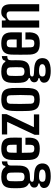

<svg xmlns="http://www.w3.org/2000/svg" viewBox="1104 -1754 834 3083"><g transform="rotate(-90 1521.5 -212.0)"><path d="M234 185Q150 185 101.5 161Q53 137 47 97Q46 91 45 82Q44 73 45 66Q48 41 67.5 25.5Q87 10 118 5V-12Q58 -23 52 -67Q52 -76 52 -81.5Q52 -87 52 -93Q55 -114 72.5 -130Q90 -146 119 -150V-167Q82 -183 64 -217Q46 -251 43 -305Q41 -347 41 -381Q41 -415 43 -453Q48 -537 90 -573Q132 -609 224 -609Q344 -609 380 -544H398Q404 -599 472 -600V-512H459Q433 -512 419 -498.5Q405 -485 405 -452Q406 -403 405.5 -370Q405 -337 404 -305Q399 -222 357.5 -185.5Q316 -149 224 -149Q222 -149 219.5 -149Q217 -149 215 -149Q174 -149 159.5 -140.5Q145 -132 145 -117V-111Q145 -94 168 -88.5Q191 -83 243 -82Q336 -80 383 -52.5Q430 -25 438 32Q439 39 439 49.5Q439 60 438 71Q432 115 404.5 139.5Q377 164 333 174.5Q289 185 234 185ZM224 -236Q255 -236 272.5 -249Q290 -262 292 -291Q294 -332 293.5 -374.5Q293 -417 291 -467Q288 -522 224 -522Q156 -522 155 -465Q153 -415 152.5 -375Q152 -335 155 -293Q156 -262 174 -249Q192 -236 224 -236ZM238 103Q328 103 340 62Q345 49 339 34Q329 -1 238 -3Q192 -4 171 6.5Q150 17 146 38Q144 44 144.5 51.5Q145 59 146 64Q150 86 172 94.5Q194 103 238 103Z M738 -221H852Q852 -210 852.5 -186Q853 -162 853 -146Q848 -63 808 -27Q768 9 678 9Q583 9 542 -27.5Q501 -64 496 -146Q495 -175 494.5 -216Q494 -257 494 -301Q494 -345 494.5 -385Q495 -425 496 -453Q501 -537 543.5 -573Q586 -609 676 -609Q767 -609 808 -573Q849 -537 853 -457Q853 -446 853.5 -416Q854 -386 853.5 -349Q853 -312 852 -279H610Q610 -244 611 -208Q612 -172 613 -133Q614 -103 629 -90.5Q644 -78 677 -78Q710 -78 723 -90.5Q736 -103 738 -134Q739 -149 739 -171Q739 -193 738 -221ZM676 -522Q642 -522 628 -509Q614 -496 613 -469Q612 -442 611.5 -415.5Q611 -389 611 -362H739Q739 -396 739 -427.5Q739 -459 738 -469Q736 -498 721.5 -510Q707 -522 676 -522Z M899 0V-73L1106 -515L904 -514V-599L1231 -600V-525L1021 -85H1227V0Z M1467 9Q1369 9 1328.5 -30.5Q1288 -70 1283 -162Q1282 -187 1281 -222.5Q1280 -258 1280 -297Q1280 -336 1280.5 -373.5Q1281 -411 1283 -438Q1288 -532 1328.5 -570.5Q1369 -609 1467 -609Q1533 -609 1572 -591.5Q1611 -574 1628.5 -536.5Q1646 -499 1650 -438Q1651 -403 1651.5 -352.5Q1652 -302 1651.5 -250.5Q1651 -199 1650 -162Q1646 -101 1628 -63Q1610 -25 1571 -8Q1532 9 1467 9ZM1467 -78Q1504 -78 1518.5 -92Q1533 -106 1534 -135Q1538 -224 1538 -301.5Q1538 -379 1534 -466Q1533 -495 1518 -508.5Q1503 -522 1467 -522Q1430 -522 1414 -507.5Q1398 -493 1397 -465Q1395 -394 1394.5 -307.5Q1394 -221 1398 -135Q1399 -106 1414.5 -92Q1430 -78 1467 -78Z M1925 185Q1841 185 1792.5 161Q1744 137 1738 97Q1737 91 1736 82Q1735 73 1736 66Q1739 41 1758.5 25.5Q1778 10 1809 5V-12Q1749 -23 1743 -67Q1743 -76 1743 -81.5Q1743 -87 1743 -93Q1746 -114 1763.5 -130Q1781 -146 1810 -150V-167Q1773 -183 1755 -217Q1737 -251 1734 -305Q1732 -347 1732 -381Q1732 -415 1734 -453Q1739 -537 1781 -573Q1823 -609 1915 -609Q2035 -609 2071 -544H2089Q2095 -599 2163 -600V-512H2150Q2124 -512 2110 -498.5Q2096 -485 2096 -452Q2097 -403 2096.5 -370Q2096 -337 2095 -305Q2090 -222 2048.5 -185.5Q2007 -149 1915 -149Q1913 -149 1910.5 -149Q1908 -149 1906 -149Q1865 -149 1850.5 -140.5Q1836 -132 1836 -117V-111Q1836 -94 1859 -88.5Q1882 -83 1934 -82Q2027 -80 2074 -52.5Q2121 -25 2129 32Q2130 39 2130 49.5Q2130 60 2129 71Q2123 115 2095.5 139.5Q2068 164 2024 174.5Q1980 185 1925 185ZM1915 -236Q1946 -236 1963.5 -249Q1981 -262 1983 -291Q1985 -332 1984.5 -374.5Q1984 -417 1982 -467Q1979 -522 1915 -522Q1847 -522 1846 -465Q1844 -415 1843.5 -375Q1843 -335 1846 -293Q1847 -262 1865 -249Q1883 -236 1915 -236ZM1929 103Q2019 103 2031 62Q2036 49 2030 34Q2020 -1 1929 -3Q1883 -4 1862 6.5Q1841 17 1837 38Q1835 44 1835.5 51.5Q1836 59 1837 64Q1841 86 1863 94.5Q1885 103 1929 103Z M2429 -221H2543Q2543 -210 2543.5 -186Q2544 -162 2544 -146Q2539 -63 2499 -27Q2459 9 2369 9Q2274 9 2233 -27.5Q2192 -64 2187 -146Q2186 -175 2185.5 -216Q2185 -257 2185 -301Q2185 -345 2185.5 -385Q2186 -425 2187 -453Q2192 -537 2234.5 -573Q2277 -609 2367 -609Q2458 -609 2499 -573Q2540 -537 2544 -457Q2544 -446 2544.5 -416Q2545 -386 2544.5 -349Q2544 -312 2543 -279H2301Q2301 -244 2302 -208Q2303 -172 2304 -133Q2305 -103 2320 -90.5Q2335 -78 2368 -78Q2401 -78 2414 -90.5Q2427 -103 2429 -134Q2430 -149 2430 -171Q2430 -193 2429 -221ZM2367 -522Q2333 -522 2319 -509Q2305 -496 2304 -469Q2303 -442 2302.5 -415.5Q2302 -389 2302 -362H2430Q2430 -396 2430 -427.5Q2430 -459 2429 -469Q2427 -498 2412.5 -510Q2398 -522 2367 -522Z M2620 0V-600H2735V-540H2758Q2778 -573 2802.5 -591Q2827 -609 2871 -609Q2932 -609 2963.5 -574Q2995 -539 2996 -461V0H2881V-470Q2880 -524 2824 -524Q2797 -524 2771 -510.5Q2745 -497 2735 -473V0Z"/></g></svg>

Font: Big Shoulders Text
Style: Bold
Weight: 700
Designer: Patric King
Foundry: XO Type Co
Version: Version 1.000; ttfautohint (v1.8.2)